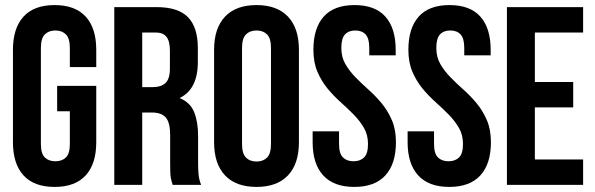

<svg xmlns="http://www.w3.org/2000/svg" viewBox="-20 -728 2344 756"><path d="M205 -390H359V-168Q359 -83 317.5 -37.5Q276 8 195 8Q114 8 72.5 -37.5Q31 -83 31 -168V-532Q31 -617 72.5 -662.5Q114 -708 195 -708Q276 -708 317.5 -662.5Q359 -617 359 -532V-464H255V-539Q255 -577 239.5 -592.5Q224 -608 198 -608Q172 -608 156.5 -592.5Q141 -577 141 -539V-161Q141 -123 156.5 -108Q172 -93 198 -93Q224 -93 239.5 -108Q255 -123 255 -161V-290H205Z M660 0Q658 -7 656 -13Q654 -19 652.5 -28Q651 -37 650.5 -51Q650 -65 650 -86V-196Q650 -245 633 -265Q616 -285 578 -285H540V0H430V-700H596Q682 -700 720.5 -660Q759 -620 759 -539V-484Q759 -376 687 -342Q729 -325 744.5 -286.5Q760 -248 760 -193V-85Q760 -59 762 -39.5Q764 -20 772 0ZM540 -600V-385H583Q614 -385 631.5 -401Q649 -417 649 -459V-528Q649 -566 635.5 -583Q622 -600 593 -600Z M933 -161Q933 -123 948.5 -107.5Q964 -92 990 -92Q1016 -92 1031.5 -107.5Q1047 -123 1047 -161V-539Q1047 -577 1031.5 -592.5Q1016 -608 990 -608Q964 -608 948.5 -592.5Q933 -577 933 -539ZM823 -532Q823 -617 866 -662.5Q909 -708 990 -708Q1071 -708 1114 -662.5Q1157 -617 1157 -532V-168Q1157 -83 1114 -37.5Q1071 8 990 8Q909 8 866 -37.5Q823 -83 823 -168Z M1214 -532Q1214 -617 1254.5 -662.5Q1295 -708 1376 -708Q1457 -708 1497.5 -662.5Q1538 -617 1538 -532V-510H1434V-539Q1434 -577 1419.5 -592.5Q1405 -608 1379 -608Q1353 -608 1338.5 -592.5Q1324 -577 1324 -539Q1324 -503 1340 -475.5Q1356 -448 1380 -423.5Q1404 -399 1431.5 -374.5Q1459 -350 1483 -321Q1507 -292 1523 -255Q1539 -218 1539 -168Q1539 -83 1497.5 -37.5Q1456 8 1375 8Q1294 8 1252.5 -37.5Q1211 -83 1211 -168V-211H1315V-161Q1315 -123 1330.5 -108Q1346 -93 1372 -93Q1398 -93 1413.5 -108Q1429 -123 1429 -161Q1429 -197 1413 -224.5Q1397 -252 1373 -276.5Q1349 -301 1321.5 -325.5Q1294 -350 1270 -379Q1246 -408 1230 -445Q1214 -482 1214 -532Z M1588 -532Q1588 -617 1628.5 -662.5Q1669 -708 1750 -708Q1831 -708 1871.5 -662.5Q1912 -617 1912 -532V-510H1808V-539Q1808 -577 1793.5 -592.5Q1779 -608 1753 -608Q1727 -608 1712.5 -592.5Q1698 -577 1698 -539Q1698 -503 1714 -475.5Q1730 -448 1754 -423.5Q1778 -399 1805.5 -374.5Q1833 -350 1857 -321Q1881 -292 1897 -255Q1913 -218 1913 -168Q1913 -83 1871.5 -37.5Q1830 8 1749 8Q1668 8 1626.5 -37.5Q1585 -83 1585 -168V-211H1689V-161Q1689 -123 1704.5 -108Q1720 -93 1746 -93Q1772 -93 1787.5 -108Q1803 -123 1803 -161Q1803 -197 1787 -224.5Q1771 -252 1747 -276.5Q1723 -301 1695.5 -325.5Q1668 -350 1644 -379Q1620 -408 1604 -445Q1588 -482 1588 -532Z M2086 -405H2237V-305H2086V-100H2276V0H1976V-700H2276V-600H2086Z"/></svg>

Font: SVN-Bebas Neue
Style: Bold
Weight: 700
Designer: Ryoichi Tsunekawa
Foundry: Ryoichi Tsunekawa
Version: Version 1.300; ttfautohint (v1.7.9-c794)